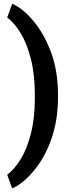

<svg xmlns="http://www.w3.org/2000/svg" viewBox="-20 -810 393 1052"><path d="M297.9 -277.8Q297.9 -150.9 260.7 -46.4Q223.6 58.1 161.6 129.9Q104 197.8 46.9 222.2L19.5 147.5Q59.1 117.7 93 63Q127 8.3 148.7 -75.7Q170.4 -159.7 170.9 -269V-290Q170.9 -402.3 148.9 -488Q127 -573.7 92.8 -629.2Q58.6 -684.6 19.5 -714.4L46.9 -789.6Q106.4 -763.2 163.8 -694.3Q221.2 -625.5 258.8 -525.9Q297.9 -421.4 297.9 -288.6Z"/></svg>

Font: Mardoto
Style: Bold
Weight: 700
Designer: Christian Robertson, Vahan Hovhannisyan
Foundry: Google
Version: Version 1.000